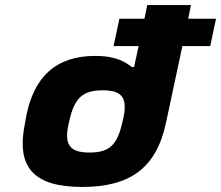

<svg xmlns="http://www.w3.org/2000/svg" viewBox="-20 -730 874 759"><path d="M81 -256 79 -244C43 -71 110 9 305 9C493 9 598 -65 636 -244L701 -548H811L834 -656H724L735 -710H562L551 -656H452L429 -548H528L510 -465H502C479 -481 446 -509 356 -509C205 -509 110 -430 81 -256ZM253 -248 254 -252C274 -342 306 -373 386 -373C462 -373 488 -345 465 -252L464 -248C444 -159 415 -127 334 -127C258 -127 230 -155 253 -248Z"/></svg>

Font: LT Wave Black
Style: Italic
Weight: 900
Designer: Daniel Lyons
Version: Version 2.5 (Glyphs App)